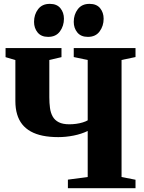

<svg xmlns="http://www.w3.org/2000/svg" viewBox="-20 -998 766 1018"><path d="M445 -303.5Q412 -287.5 370.5 -279.2Q329 -271 289 -271Q243 -271 206.5 -278.5Q170 -286 142.8 -301.2Q115.5 -316.5 97.5 -339.2Q79.5 -362 70.5 -392.8Q61.5 -423.5 61.5 -462V-679.5L9.5 -695V-743H306V-695L241.5 -680V-482.5Q241.5 -452 245 -425.8Q248.5 -399.5 259.5 -380Q270.5 -360.5 291.8 -349.8Q313 -339 347.5 -339Q365.5 -339 384 -341.5Q402.5 -344 418.8 -349Q435 -354 445 -360V-680L371 -695.5V-743H698.5V-695.5L624.5 -680V-59.5L698.5 -45V0H340V-45.5L445 -59.5ZM235 -802.5Q198.5 -802.5 179.5 -825.8Q160.5 -849 160.5 -882Q160.5 -921 182 -949.2Q203.5 -977.5 243.5 -977.5H244.5Q281.5 -977.5 300.2 -954.5Q319 -931.5 319 -898.5Q319 -860.5 297.8 -831.5Q276.5 -802.5 236 -802.5ZM445.5 -802.5Q409 -802.5 390 -825.8Q371 -849 371 -882Q371 -921 392.5 -949.2Q414 -977.5 454 -977.5H455Q492 -977.5 510.8 -954.5Q529.5 -931.5 529.5 -898.5Q529.5 -860.5 508.2 -831.5Q487 -802.5 446.5 -802.5Z"/></svg>

Font: Merriweather 72pt Black
Style: Regular
Weight: 900
Version: Version 2.100